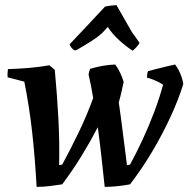

<svg xmlns="http://www.w3.org/2000/svg" viewBox="-20 -720 742 750"><path d="M123 10Q117 -100 106 -200.5Q95 -301 75 -401L10 -418Q9 -425 9.5 -433.5Q10 -442 11 -450Q48 -451 91 -454.5Q134 -458 173 -465L194 -447Q203 -351 208 -258Q213 -165 211 -75L223 -77Q252 -130 285.5 -199Q319 -268 344 -337Q340 -361 335.5 -384.5Q331 -408 326 -429Q328 -442 332 -451Q381 -466 430 -468Q442 -452 450 -434.5Q458 -417 463 -400Q459 -381 454.5 -361Q450 -341 444 -320Q453 -258 460.5 -196.5Q468 -135 476 -75L488 -77Q512 -121 536.5 -173.5Q561 -226 582 -281.5Q603 -337 617 -389Q601 -400 583 -407Q565 -414 554 -417Q554 -422 555 -429.5Q556 -437 558 -442Q572 -446 592.5 -451Q613 -456 633 -461Q653 -466 664 -468Q689 -434 696 -392Q678 -333 647 -265.5Q616 -198 575.5 -129.5Q535 -61 488 0Q468 4 441 7Q414 10 389 10Q383 -46 376.5 -105Q370 -164 362 -223Q334 -169 299.5 -112.5Q265 -56 223 0Q203 3 177 6.5Q151 10 123 10ZM280 -525 273 -523Q266 -525 259.5 -533Q253 -541 252 -547Q281 -578 319 -618Q357 -658 390 -694Q396 -696 412.5 -698Q429 -700 435 -700L495 -595L525 -553Q523 -547 513.5 -536.5Q504 -526 498 -522Q473 -538 445.5 -563Q418 -588 401 -615L382 -594Q366 -578 337 -559.5Q308 -541 280 -525Z"/></svg>

Font: Labrada SemiBold
Style: Italic
Weight: 600
Italic angle: -7°
Designer: Mercedes Jáuregui
Foundry: Omnibus-Type Team
Version: Version 1.000; ttfautohint (v1.8.4.7-5d5b)